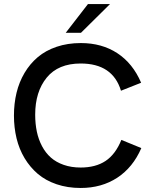

<svg xmlns="http://www.w3.org/2000/svg" viewBox="-20 -911 743 940"><path d="M301.8 -750.5 410.6 -891.1H518.6L376.5 -750.5ZM375 9.3Q310.5 9.3 256.8 -9Q203.1 -27.3 165 -59.8Q127 -92.3 100.3 -136.7Q73.7 -181.2 61 -233.9Q48.3 -286.6 48.3 -345.2Q48.3 -404.3 61 -456.8Q73.7 -509.3 100.1 -554Q126.5 -598.6 164.8 -631.1Q203.1 -663.6 257.1 -681.9Q311 -700.2 376 -700.2Q479 -700.2 554.7 -650.4Q630.4 -600.6 670.9 -505.9L572.3 -466.8Q531.7 -600.1 375 -600.1Q265.1 -600.1 208.7 -531Q152.3 -461.9 152.3 -349.6Q152.3 -304.7 160.4 -266.4Q168.5 -228 185.8 -195.3Q203.1 -162.6 229 -139.6Q254.9 -116.7 292 -103.8Q329.1 -90.8 375 -90.8Q448.2 -90.8 496.8 -123Q545.4 -155.3 574.2 -226.1L671.9 -186Q630.9 -91.3 554.2 -41Q477.5 9.3 375 9.3Z"/></svg>

Font: HK Grotesk SemiBold Legacy
Style: Regular
Weight: 600
Designer: Alfredo Marco Pradil
Foundry: Hanken Design Co.
Version: Version 2.022;PS 002.022;hotconv 1.0.88;makeotf.lib2.5.64775